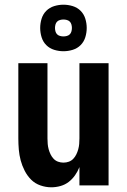

<svg xmlns="http://www.w3.org/2000/svg" viewBox="-20 -789 540 817"><path d="M198 8Q175 8 152 0Q129 -8 112.5 -24.5Q96 -41 85 -62.5Q74 -84 68 -106.5Q62 -129 60 -152.5Q58 -176 58 -200V-520H182V-200Q182 -188 183 -176.5Q184 -165 187 -154Q190 -143 195 -132.5Q200 -122 208 -113.5Q216 -105 227 -101Q238 -97 250 -97Q262 -97 273 -101Q284 -105 292 -113.5Q300 -122 305 -132.5Q310 -143 313 -154Q316 -165 317 -176.5Q318 -188 318 -200V-520H442V0H318V-78Q311 -60 299.5 -43.5Q288 -27 272.5 -15Q257 -3 237.5 2.5Q218 8 198 8ZM250 -571Q230 -571 210.5 -577Q191 -583 177 -597Q163 -611 157 -630.5Q151 -650 151 -670Q151 -690 157 -709.5Q163 -729 177 -743Q191 -757 210.5 -763Q230 -769 250 -769Q270 -769 289.5 -763Q309 -757 323 -743Q337 -729 343 -709.5Q349 -690 349 -670Q349 -650 343 -630.5Q337 -611 323 -597Q309 -583 289.5 -577Q270 -571 250 -571ZM250 -634Q257 -634 264.5 -636Q272 -638 277 -643Q282 -648 284 -655.5Q286 -663 286 -670Q286 -677 284 -684.5Q282 -692 277 -697Q272 -702 264.5 -704Q257 -706 250 -706Q243 -706 235.5 -704Q228 -702 223 -697Q218 -692 216 -684.5Q214 -677 214 -670Q214 -663 216 -655.5Q218 -648 223 -643Q228 -638 235.5 -636Q243 -634 250 -634Z"/></svg>

Font: Iosevka SS18 Extrabold
Style: Regular
Weight: 800
Monospace: yes
Designer: Belleve Invis
Foundry: Belleve Invis
Version: Version 25.1.1; ttfautohint (v1.8.4)